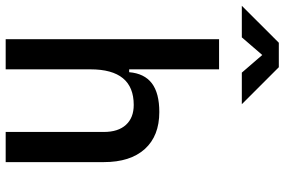

<svg xmlns="http://www.w3.org/2000/svg" viewBox="-212 -798 978 659"><g transform="rotate(90 276.5 -469.0)"><path d="M400.4 0V-336.9Q400.4 -386.2 376 -412.8Q351.6 -439.5 307.6 -439.5Q185.5 -439.5 185.5 -291L155.3 -423.8H195.3Q199.7 -476.1 233.4 -501.7Q267.1 -527.3 332 -527.3Q414.1 -527.3 459 -477.5Q503.9 -427.7 503.9 -336.9V0ZM82 0V-732.4H185.5V0ZM-32.7 -810.5 94.2 -937.5H178.2L305.2 -810.5H196.8L110.4 -910.6H162.1L75.7 -810.5Z"/></g></svg>

Font: Cascadia Mono
Style: Regular
Weight: 400
Monospace: yes
Designer: Aaron Bell
Foundry: Saja Typeworks
Version: Version 2102.003